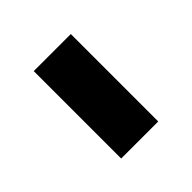

<svg xmlns="http://www.w3.org/2000/svg" viewBox="-16 -466 337 337"><g transform="rotate(45 152.5 -297.0)"><path d="M44 -343V-251H261V-343Z"/></g></svg>

Font: Noto Sans Devanagari Condensed Medium
Style: Regular
Weight: 500
Width: 3
Designer: Jelle Bosma - Monotype Design Team
Foundry: Monotype Imaging Inc.
Version: Version 2.004